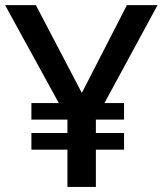

<svg xmlns="http://www.w3.org/2000/svg" viewBox="-21 -735 640 755"><path d="M102.5 -264.6V-329.6H466.8V-264.6ZM102.5 -146.5V-211.9H466.8V-146.5ZM244.1 0V-268.1L-1 -714.8H120.1L300.8 -369.6L478 -714.8H598.6L356 -267.6V0Z"/></svg>

Font: Pontano Sans
Style: Bold
Weight: 700
Designer: Vernon Adams
Foundry: Vernon Adams
Version: Version 2.001